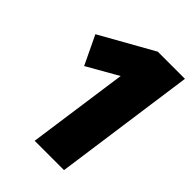

<svg xmlns="http://www.w3.org/2000/svg" viewBox="-200 -775 870 870"><g transform="rotate(45 235.0 -340.0)"><path d="M465 -680H291L35 -536L101 -398L250 -483L182 0H370Z"/></g></svg>

Font: Fira Sans Heavy
Style: Italic
Weight: 900
Italic angle: -8°
Designer: bBox Type GmbH & Carrois Corporate GbR & Edenspiekermann AG
Foundry: bBox Type GmbH & Carrois Corporate GbR & Edenspiekermann AG
Version: Version 4.301;PS 004.301;hotconv 1.0.88;makeotf.lib2.5.64775